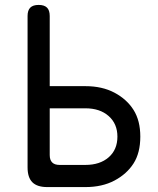

<svg xmlns="http://www.w3.org/2000/svg" viewBox="-20 -760 640 780"><path d="M92 -695Q92 -718 103 -729Q114 -740 137 -740Q160 -740 171 -729Q182 -718 182 -695V-410H327Q395 -410 445 -383.5Q495 -357 522.5 -313.5Q550 -270 550 -205Q550 -139 522.5 -96Q495 -53 445 -26.5Q395 0 327 0H172Q131 0 111.5 -19.5Q92 -39 92 -80ZM182 -130Q182 -110 192 -100Q202 -90 222 -90H327Q386 -90 421.5 -121Q457 -152 457 -205Q457 -257 421.5 -288.5Q386 -320 327 -320H182Z"/></svg>

Font: Maple Mono Normal
Style: Regular
Weight: 400
Monospace: yes
Designer: subframe7536
Version: Version 7.000